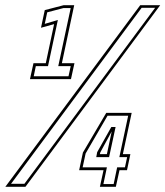

<svg xmlns="http://www.w3.org/2000/svg" viewBox="-64 -720 637 740"><path d="M51.5 -415 65 -476.5H112.5L144.5 -627L94 -613L108.5 -681L181.5 -700H222L174.5 -476.5H223L209.5 -415ZM66 -426H200L208.5 -465H160.5L208.5 -689H181L118 -672.5L108.5 -628L159 -643L121 -465H74ZM-43.5 0 476.5 -700H553.5L34 0ZM-21.5 -11.5H30L534 -690H482ZM321 0 335 -64H241L255.5 -132L345.5 -285H443.5L409.5 -126H438.5L425.5 -64H396.5L382.5 0ZM321 -126H348L367.5 -218H369L322.5 -132.5ZM334.5 -10.5H374L387.5 -75H417.5L426 -114.5H396L430 -274H350.5L266 -128.5L254.5 -75H348ZM307 -114.5 310.5 -133.5 365 -230.5H381.5L356.5 -114.5Z"/></svg>

Font: Tourney Thin ExtraLight
Style: Italic
Weight: 250
Italic angle: -12°
Version: Version 1.015